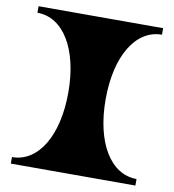

<svg xmlns="http://www.w3.org/2000/svg" viewBox="-79 -770 763 841"><g transform="rotate(10 302.0 -350.0)"><path d="M579 0V-29C463 -29 385 -157 385 -350C385 -543 463 -671 579 -671V-700H25V-671C141 -671 219 -543 219 -350C219 -157 141 -29 25 -29V0Z"/></g></svg>

Font: Ouroboros
Style: Regular
Weight: 400
Designer: Ariel Martín Pérez
Foundry: Velvetyne Type Foundry
Version: Version 2.001;hotconv 1.0.109;makeotfexe 2.5.65596